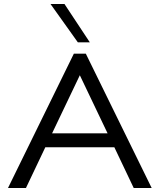

<svg xmlns="http://www.w3.org/2000/svg" viewBox="-20 -942 800 962"><path d="M650 0 553 -204H207L110 0H20L350 -673H410L740 0ZM519 -274 380 -565 241 -274ZM370 -730 233 -922H303L430 -730Z"/></svg>

Font: Madhuban Light
Style: Regular
Weight: 300
Designer: jaikishan Patel
Foundry: MagicType
Version: Version 1.000